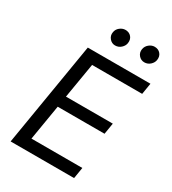

<svg xmlns="http://www.w3.org/2000/svg" viewBox="-221 -1050 1043 1165"><g transform="rotate(30 301.0 -467.5)"><path d="M42.6 0 163.4 -727.3H602.3L589.5 -649.1H238.6L197.4 -403.4H525.6L512.8 -325.3H184.7L143.5 -78.1H500L487.2 0ZM504.3 -821Q480.8 -821 464.8 -839.5Q448.9 -858 453.1 -883.5Q457 -905.9 474.8 -920.3Q492.5 -934.7 512.8 -934.7Q539.4 -934.7 554.5 -916.7Q569.6 -898.8 565.3 -872.2Q562.1 -851.9 544.9 -836.5Q527.7 -821 504.3 -821ZM299.7 -821Q276.3 -821 260.3 -840Q244.3 -859 248.6 -883.5Q251.8 -905.9 269.9 -920.3Q288 -934.7 308.2 -934.7Q334.9 -934.7 350 -916.7Q365.1 -898.8 360.8 -872.2Q357.6 -851.9 340.4 -836.5Q323.2 -821 299.7 -821Z"/></g></svg>

Font: Inter UI
Style: Italic
Weight: 400
Italic angle: -9.39999°
Designer: Rasmus Andersson
Foundry: rsms
Version: 3.2;8d6f07862